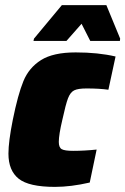

<svg xmlns="http://www.w3.org/2000/svg" viewBox="-20 -723 490 751"><path d="M13 -122Q13 -169 30 -254Q50 -353 71.5 -405.5Q93 -458 140.5 -488Q188 -518 276 -518Q364 -518 432 -502L404 -372Q369 -377 318 -377Q285 -377 270 -369.5Q255 -362 246 -338.5Q237 -315 224 -255Q210 -196 210 -168Q210 -146 221.5 -139.5Q233 -133 266 -133Q310 -133 358 -138L331 -9Q257 8 195 8Q93 8 53 -24Q13 -56 13 -122ZM111 -563 113 -572 222 -703H396L450 -572L449 -563H333L299 -630L240 -563Z"/></svg>

Font: Saira Semi Condensed Black
Style: Italic
Weight: 900
Width: 4
Italic angle: -12°
Designer: Hector Gatti with collaboration of the Omnibus-Type team
Foundry: Omnibus-Type
Version: Version 1.001; ttfautohint (v1.8)